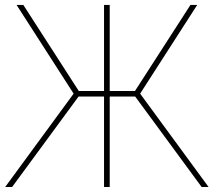

<svg xmlns="http://www.w3.org/2000/svg" viewBox="-20 -747 853 767"><path d="M274.1 -372.9 46.2 -727.3H73.2L294.7 -383.5H395.6V-727.3H418.3V-383.5H519.2L740.8 -727.3H767.8L539.8 -372.9L813.2 0H785.5L519.9 -361.5H418.3V0H395.6V-361.5H294L28.4 0H0.7Z"/></svg>

Font: Inter P Thin
Style: Regular
Weight: 100
Designer: Rasmus Andersson
Foundry: rsms
Version: Version 3.018;git-588b23468